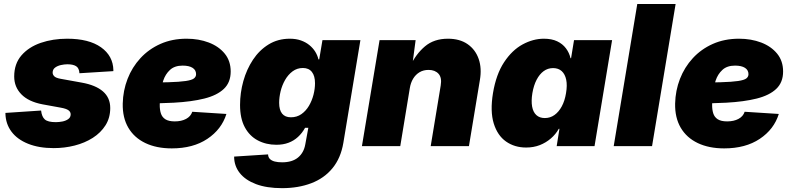

<svg xmlns="http://www.w3.org/2000/svg" viewBox="-20 -748 4052 983"><path d="M254.9 10.3Q179.2 10.3 123.8 -12Q68.4 -34.2 38.6 -74.2Q8.8 -114.3 7.8 -167Q7.8 -168 7.8 -168.7Q7.8 -169.4 7.8 -169.9L190.4 -182.1Q193.8 -150.4 209.5 -136.5Q225.1 -122.6 265.6 -122.6Q282.2 -122.6 299.6 -126Q316.9 -129.4 329.3 -138.2Q341.8 -147 341.8 -162.6Q341.8 -175.3 330.3 -183.6Q318.8 -191.9 291 -196.8L197.3 -213.9Q126 -227.5 89.4 -265.1Q52.7 -302.7 52.7 -356.4Q52.7 -421.4 89.8 -464.4Q127 -507.3 188.7 -528.6Q250.5 -549.8 323.7 -549.8Q435.1 -549.8 497.1 -505.9Q559.1 -461.9 560.5 -388.2Q560.5 -387.2 560.3 -386Q560.1 -384.8 560.1 -383.8L386.7 -373Q385.3 -399.4 369.6 -409.2Q354 -418.9 325.2 -418.9Q309.6 -418.9 292 -415Q274.4 -411.1 262 -401.9Q249.5 -392.6 249.5 -376Q249.5 -366.2 257.6 -357.7Q265.6 -349.1 289.6 -344.7L397.5 -325.2Q469.7 -312.5 507.1 -280Q544.4 -247.6 544.4 -194.8Q544.4 -145 520.3 -106.7Q496.1 -68.4 455.1 -42.2Q414.1 -16.1 362.3 -2.9Q310.5 10.3 254.9 10.3Z M859.4 11.7Q781.2 11.7 724.1 -15.6Q667 -43 637 -94.2Q606.9 -145.5 608.4 -217.8Q609.9 -284.2 633.1 -344Q656.2 -403.8 699 -450.2Q741.7 -496.6 801.5 -523.2Q861.3 -549.8 935.5 -549.8Q997.6 -549.8 1048.8 -530.3Q1100.1 -510.7 1130.6 -473.4Q1161.1 -436 1161.1 -381.8Q1161.1 -326.2 1126.2 -293Q1091.3 -259.8 1026.1 -243.4Q960.9 -227.1 869.9 -222.2Q778.8 -217.3 666 -217.3L684.1 -325.2Q781.2 -325.2 840.6 -326.9Q899.9 -328.6 930.9 -333.3Q961.9 -337.9 972.9 -346.4Q983.9 -355 983.9 -368.2Q983.9 -389.2 966.1 -400.6Q948.2 -412.1 915 -412.1Q874 -412.1 850.3 -390.1Q826.7 -368.2 815.9 -335.7Q805.2 -303.2 801.8 -269.5Q798.3 -235.8 797.9 -212.9Q797.4 -187.5 803.5 -168Q809.6 -148.4 826.4 -137.5Q843.3 -126.5 875 -126.5Q908.7 -126.5 932.6 -139.2Q956.5 -151.9 964.4 -175.8L1139.2 -164.6Q1114.7 -85.9 1041.7 -37.1Q968.8 11.7 859.4 11.7Z M1423.8 215.3Q1345.2 215.3 1290.5 194.6Q1235.8 173.8 1207.3 137.5Q1178.7 101.1 1178.7 53.7L1352.5 42.5Q1353 57.1 1361.8 65.9Q1370.6 74.7 1386.5 78.9Q1402.3 83 1424.3 83Q1475.6 83 1505.4 58.8Q1535.2 34.7 1543 -8.8L1558.6 -93.8H1542Q1526.9 -66.4 1505.6 -46.9Q1484.4 -27.3 1457 -17.1Q1429.7 -6.8 1395 -6.8Q1342.3 -6.8 1300 -29.1Q1257.8 -51.3 1233.4 -96.4Q1209 -141.6 1209 -210.9Q1209 -272.5 1225.8 -332.8Q1242.7 -393.1 1275.1 -442.1Q1307.6 -491.2 1355.2 -520.5Q1402.8 -549.8 1463.9 -549.8Q1495.6 -549.8 1520.5 -541Q1545.4 -532.2 1563.7 -517.3Q1582 -502.4 1593.8 -483.6Q1605.5 -464.8 1610.4 -443.8H1614.3L1630.9 -542.5H1825.2L1737.8 -16.1Q1724.6 61.5 1682.4 113Q1640.1 164.6 1574 189.9Q1507.8 215.3 1423.8 215.3ZM1469.2 -147.5Q1500 -147.5 1523.2 -163.8Q1546.4 -180.2 1561.8 -206.3Q1577.1 -232.4 1585 -262.9Q1592.8 -293.5 1592.8 -321.8Q1592.8 -359.4 1576.9 -379.6Q1561 -399.9 1530.8 -399.9Q1501 -399.9 1478 -382.8Q1455.1 -365.7 1439.7 -338.9Q1424.3 -312 1416.7 -281Q1409.2 -250 1409.2 -221.7Q1409.2 -185.1 1424.3 -166.3Q1439.5 -147.5 1469.2 -147.5Z M2078.1 -296.4 2029.3 0H1833L1923.3 -542.5H2107.9L2089.4 -402.8L2079.6 -408.7Q2109.4 -471.7 2155.8 -510.7Q2202.1 -549.8 2273.4 -549.8Q2334 -549.8 2374 -522Q2414.1 -494.1 2430.7 -446.3Q2447.3 -398.4 2437 -338.9L2380.9 0H2185.1L2236.3 -310.1Q2243.2 -350.6 2225.1 -370.4Q2207 -390.1 2174.3 -390.1Q2147.9 -390.1 2127.9 -378.2Q2107.9 -366.2 2095.2 -345.2Q2082.5 -324.2 2078.1 -296.4Z M2673.8 7.3Q2614.7 7.3 2570.8 -23.4Q2526.9 -54.2 2507.8 -116.2Q2488.8 -178.2 2503.9 -271Q2520 -367.7 2560.8 -429.4Q2601.6 -491.2 2655.5 -520.5Q2709.5 -549.8 2764.6 -549.8Q2804.7 -549.8 2832.5 -536.6Q2860.4 -523.4 2877.4 -500.7Q2894.5 -478 2900.9 -450.2H2903.8L2918.9 -542.5H3113.8L3023.9 0H2830.1L2844.2 -88.4H2840.8Q2825.2 -60.5 2800.3 -39.1Q2775.4 -17.6 2743.7 -5.1Q2711.9 7.3 2673.8 7.3ZM2769.5 -143.6Q2796.9 -143.6 2818.8 -159.2Q2840.8 -174.8 2856.2 -203.4Q2871.6 -231.9 2877.9 -271Q2884.8 -311 2878.9 -339.6Q2873 -368.2 2856 -383.8Q2838.9 -399.4 2811.5 -399.4Q2784.7 -399.4 2763.4 -383.8Q2742.2 -368.2 2727.3 -339.6Q2712.4 -311 2705.6 -271Q2699.2 -231.4 2704.3 -202.6Q2709.5 -173.8 2726.1 -158.7Q2742.7 -143.6 2769.5 -143.6Z M3439 -727.5 3318.4 0H3122.1L3242.7 -727.5Z M3687.5 11.7Q3609.4 11.7 3552.2 -15.6Q3495.1 -43 3465.1 -94.2Q3435.1 -145.5 3436.5 -217.8Q3438 -284.2 3461.2 -344Q3484.4 -403.8 3527.1 -450.2Q3569.8 -496.6 3629.6 -523.2Q3689.5 -549.8 3763.7 -549.8Q3825.7 -549.8 3877 -530.3Q3928.2 -510.7 3958.7 -473.4Q3989.3 -436 3989.3 -381.8Q3989.3 -326.2 3954.3 -293Q3919.4 -259.8 3854.2 -243.4Q3789.1 -227.1 3698 -222.2Q3606.9 -217.3 3494.1 -217.3L3512.2 -325.2Q3609.4 -325.2 3668.7 -326.9Q3728 -328.6 3759 -333.3Q3790 -337.9 3801 -346.4Q3812 -355 3812 -368.2Q3812 -389.2 3794.2 -400.6Q3776.4 -412.1 3743.2 -412.1Q3702.1 -412.1 3678.5 -390.1Q3654.8 -368.2 3644 -335.7Q3633.3 -303.2 3629.9 -269.5Q3626.5 -235.8 3626 -212.9Q3625.5 -187.5 3631.6 -168Q3637.7 -148.4 3654.5 -137.5Q3671.4 -126.5 3703.1 -126.5Q3736.8 -126.5 3760.7 -139.2Q3784.7 -151.9 3792.5 -175.8L3967.3 -164.6Q3942.9 -85.9 3869.9 -37.1Q3796.9 11.7 3687.5 11.7Z"/></svg>

Font: Inter 16pt Black
Style: Italic
Weight: 900
Italic angle: -9.3988°
Version: Version 4.001;git-66647c0bb